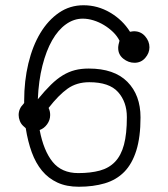

<svg xmlns="http://www.w3.org/2000/svg" viewBox="-20 -704 640 731"><path d="M171 -266Q171 -247 159.5 -231Q148 -215 131 -209Q146 -130 180.5 -87.5Q215 -45 278 -45Q325 -45 360 -54.5Q395 -64 418 -88Q441 -112 452 -153Q463 -194 463 -258Q463 -316 429.5 -353.5Q396 -391 320 -391Q272 -391 237.5 -366.5Q203 -342 165 -293Q171 -281 171 -266ZM430 -521V-525Q430 -531 435 -549Q426 -567 410.5 -582Q395 -597 376 -608.5Q357 -620 336 -626.5Q315 -633 295 -633Q261 -633 231 -611.5Q201 -590 178.5 -550.5Q156 -511 141.5 -454Q127 -397 124 -326Q151 -359 174 -381.5Q197 -404 219.5 -417.5Q242 -431 265.5 -437Q289 -443 318 -443Q415 -443 465 -392.5Q515 -342 515 -257Q515 -182 499 -131Q483 -80 453 -49.5Q423 -19 379 -6Q335 7 280 7Q233 7 198.5 -9Q164 -25 140 -54Q116 -83 101 -124Q86 -165 78 -216L69 -224Q60 -232 55.5 -243.5Q51 -255 51 -266Q51 -290 69 -308L72 -312V-320Q72 -396 88 -462.5Q104 -529 133.5 -578Q163 -627 204.5 -655.5Q246 -684 298 -684Q352 -684 399.5 -656Q447 -628 475 -583Q480 -584 484 -584.5Q488 -585 490 -585Q516 -585 532.5 -566Q549 -547 549 -524Q549 -502 533 -483.5Q517 -465 492 -465Q469 -465 449.5 -480.5Q430 -496 430 -521Z"/></svg>

Font: Nelagoney
Style: Regular
Weight: 400
Designer: Kanati
Foundry: Kanati and Michael Everson
Version: Version 2.000